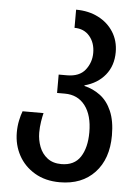

<svg xmlns="http://www.w3.org/2000/svg" viewBox="-55 -592 631 885"><g transform="rotate(5 260.0 -149.5)"><path d="M255 250Q188 250 139 221Q90 192 64 144Q38 96 38 38Q38 9 43.5 -17Q49 -43 56 -61H153Q149 -46 145 -21Q141 4 141 30Q141 64 153 95.5Q165 127 190.5 146.5Q216 166 255 166Q315 166 343 123Q371 80 371 9Q371 -70 337 -114.5Q303 -159 243 -159H207V-244H245Q303 -244 330 -278.5Q357 -313 357 -357Q357 -404 331 -434.5Q305 -465 261 -465V-549Q319 -549 364 -526Q409 -503 434.5 -462.5Q460 -422 460 -370Q460 -307 425 -264Q390 -221 330 -205V-202Q370 -193 403.5 -168Q437 -143 456.5 -98Q476 -53 476 14Q476 123 416.5 186.5Q357 250 255 250Z"/></g></svg>

Font: Noto Sans Georgian SemiCondensed Medium
Style: Regular
Weight: 500
Width: 4
Designer: Monotype Design Team, Akaki Razmadze
Foundry: Google LLC
Version: Version 2.005; ttfautohint (v1.8.4.7-5d5b)